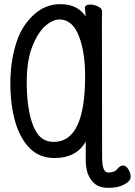

<svg xmlns="http://www.w3.org/2000/svg" viewBox="-20 -739 651 927"><path d="M434 145Q395 110 394 37V-55Q348 24 244 24Q170 24 123 -24Q76 -72 53 -153Q30 -234 30 -337Q30 -457 67 -556Q91 -617 137 -662Q195 -719 271 -719Q354 -719 393 -660Q393 -676 391.5 -685Q390 -694 390 -701Q390 -717 417 -717Q433 -717 453 -708Q473 -699 473 -683L472 -646L473 21Q473 94 502 94Q533 94 546.5 77Q560 60 574 60Q588 60 599.5 78Q611 96 611 114Q611 135 580.5 151.5Q550 168 504 168Q458 168 434 145ZM240 -54Q391 -54 391 -371Q391 -486 362 -562Q331 -645 267 -645Q234 -645 198 -613Q162 -581 135.5 -513.5Q109 -446 109 -339Q109 -260 122 -194.5Q135 -129 162.5 -91.5Q190 -54 240 -54Z"/></svg>

Font: LXGW WenKai Mono Medium
Style: Regular
Weight: 500
Monospace: yes
Designer: LXGW / Fontworks Inc.
Foundry: LXGW / Fontworks Inc.
Version: Version 1.520; June 14, 2025